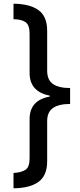

<svg xmlns="http://www.w3.org/2000/svg" viewBox="-20 -852 431 1038"><path d="M359 -290Q299 -290 267 -268.5Q235 -247 235 -197V20Q235 97 188.5 131Q142 165 53 166V83Q94 81 117 66.5Q140 52 140 5V-208Q140 -310 249 -330V-335Q140 -356 140 -458V-671Q140 -718 117 -733Q94 -748 53 -748V-832Q142 -831 188.5 -797Q235 -763 235 -686V-470Q235 -419 267 -397.5Q299 -376 359 -376Z"/></svg>

Font: Noto Sans Gurmukhi UI Medium
Style: Regular
Weight: 500
Designer: Jelle Bosma - Monotype Design Team
Foundry: Monotype Imaging Inc.
Version: Version 2.004; ttfautohint (v1.8.4.7-5d5b)